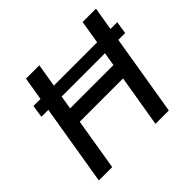

<svg xmlns="http://www.w3.org/2000/svg" viewBox="-170 -929 1131 1131"><g transform="rotate(-45 395.5 -364.0)"><path d="M791 -582.5 778.8 -504.4H81.1L92.8 -582.5ZM55.2 0 175.8 -727.5H287.1L235.8 -419.9H596.7L647.5 -727.5H758.8L638.2 0H526.9L581.1 -324.2H220.2L166.5 0Z"/></g></svg>

Font: Inter 17pt Medium
Style: Italic
Weight: 500
Italic angle: -9.3988°
Version: Version 4.001;git-66647c0bb